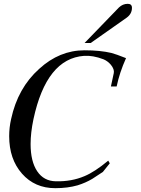

<svg xmlns="http://www.w3.org/2000/svg" viewBox="-20 -968 736 1004"><path d="M639 -664Q605 -588 590 -516H560L575 -586Q579 -605 560 -629Q543 -649 521 -658Q466 -679 420 -676Q223 -662 155 -345Q140 -274 140 -215Q140 -124 174.5 -72.5Q209 -21 272 -20Q354 -18 422 -47Q475 -69 546 -128L554 -114L518 -69Q499 -57 463 -33Q428 -12 386 1Q334 16 269 16Q162 16 95 -60Q28 -136 28 -256Q28 -301 38 -345Q73 -508 185 -608Q291 -705 422 -705Q504 -705 563 -691Q586 -685 639 -664ZM670 -927Q670 -896 643 -876L454 -743H422L602 -929Q622 -948 648 -948Q670 -948 670 -927Z"/></svg>

Font: GFS Didot
Style: Italic
Weight: 400
Italic angle: -12°
Designer: Takis Katsoulidis and George D. Matthiopoulos
Foundry: George Matthiopoulos and Takis Katsoulidis
Version: Version 1.0